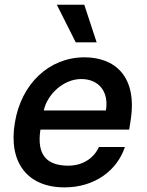

<svg xmlns="http://www.w3.org/2000/svg" viewBox="-20 -801 636 832"><path d="M259.6 11C390.6 11 487.6 -62.5 521.3 -164.1H408.7C385.7 -112.9 335.2 -83.1 276.6 -83.1C185.7 -83.1 137.8 -126.1 155.2 -239.3H539.8L545.8 -277.7C577.1 -472.3 475.5 -552.6 346.2 -552.6C192.5 -552.6 71.7 -437.5 44.4 -269.2C15.6 -99.1 97.3 11 259.6 11ZM169.7 -322.4C184.3 -391 253.9 -458.5 332 -458.5C410.5 -458.5 452.4 -400.9 438.9 -322.4ZM226.2 -780.5 308.2 -617.5H398.8L345.2 -780.5Z"/></svg>

Font: Magic Ui Pro Semi Bold
Style: Italic
Weight: 600
Italic angle: -9.39999°
Designer: Stefan Endress, Andreas Faust
Version: Version 1.000;FEAKit 1.0